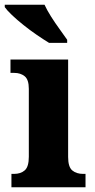

<svg xmlns="http://www.w3.org/2000/svg" viewBox="-35 -786 397 806"><path d="M13 0V-56H24Q52 -56 69 -71Q86 -86 86 -128V-413Q86 -452 68.5 -466Q51 -480 25 -480H9V-536H251V-127Q251 -85 268.5 -70.5Q286 -56 314 -56H324V0ZM171 -606Q148 -620 119.5 -639.5Q91 -659 63.5 -681Q36 -703 15 -723Q-6 -743 -15 -756V-766H152Q162 -744 179 -717Q196 -690 215 -664Q234 -638 247 -619V-606Z"/></svg>

Font: Noto Serif SemiCondensed ExtraBold
Style: Regular
Weight: 800
Width: 4
Designer: Monotype Design Team
Foundry: Monotype Imaging Inc.
Version: Version 2.015